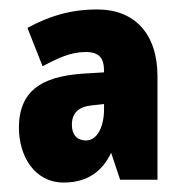

<svg xmlns="http://www.w3.org/2000/svg" viewBox="-20 -742 390 406"><path d="M186 -722C129 -722 84 -708 38 -683L70 -602C101 -618 128 -632 161 -632C190 -632 200 -619 200 -592V-589L167 -587C84 -583 20 -561 20 -472C20 -413 52 -356 115 -356C166 -356 197 -381 215 -419L234 -362H313V-581C313 -671 264 -722 186 -722ZM173 -519 200 -522V-511C200 -473 185 -445 162 -445C143 -445 132 -457 132 -478C132 -503 146 -516 173 -519Z"/></svg>

Font: Noto Sans Bengali ExtraCondensed Black
Style: Regular
Weight: 900
Width: 2
Designer: Joana Ranito - Universal Thirst; Jelle Bosma - Monotype Design Team
Foundry: Universal Thirst ehf.
Version: Version 3.000